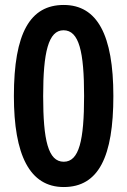

<svg xmlns="http://www.w3.org/2000/svg" viewBox="-20 -744 513 774"><path d="M237 10C378 10 437 -113 437 -357C437 -603 372 -724 237 -724C102 -724 36 -612 36 -357C36 -120 99 10 237 10ZM237 -92C174 -92 154 -179 154 -357C154 -533 175 -622 236 -622C299 -622 319 -535 319 -357C319 -178 299 -92 237 -92Z"/></svg>

Font: Noto Sans Devanagari UI Condensed SemiBold
Style: Regular
Weight: 600
Width: 3
Designer: Jelle Bosma - Monotype Design Team
Foundry: Monotype Imaging Inc.
Version: Version 2.003